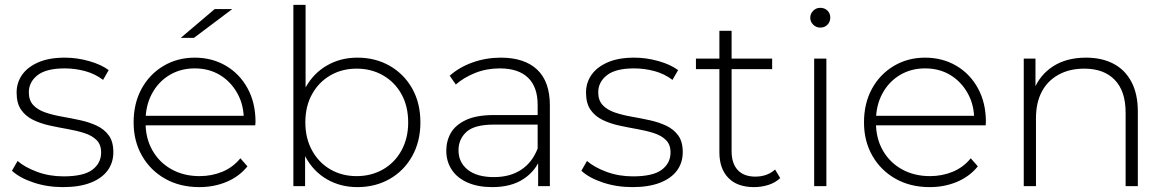

<svg xmlns="http://www.w3.org/2000/svg" viewBox="-20 -762 4778 786"><path d="M238 4Q173 4 116.5 -15Q60 -34 29 -63L52 -103Q82 -77 132 -58.5Q182 -40 240 -40Q322 -40 358 -67Q394 -94 394 -138Q394 -170 375.5 -188.5Q357 -207 326 -217Q295 -227 258 -233.5Q221 -240 184 -248Q147 -256 116 -271Q85 -286 66.5 -312.5Q48 -339 48 -383Q48 -423 70 -455Q92 -487 136 -506.5Q180 -526 246 -526Q295 -526 344.5 -512Q394 -498 425 -475L402 -435Q369 -460 328 -471Q287 -482 245 -482Q169 -482 133.5 -454Q98 -426 98 -384Q98 -351 116.5 -331.5Q135 -312 166 -301.5Q197 -291 234 -284.5Q271 -278 308 -270Q345 -262 376 -247.5Q407 -233 425.5 -207.5Q444 -182 444 -139Q444 -96 420.5 -64Q397 -32 351 -14Q305 4 238 4Z M796 4Q717 4 656.5 -30Q596 -64 561.5 -124Q527 -184 527 -261Q527 -339 559.5 -398.5Q592 -458 649 -492Q706 -526 777 -526Q848 -526 904.5 -493Q961 -460 993.5 -400.5Q1026 -341 1026 -263Q1026 -260 1025.5 -256.5Q1025 -253 1025 -249H564V-288H998L978 -269Q979 -330 952.5 -378.5Q926 -427 881 -454.5Q836 -482 777 -482Q719 -482 673.5 -454.5Q628 -427 602 -378.5Q576 -330 576 -268V-259Q576 -195 604.5 -145.5Q633 -96 683 -68.5Q733 -41 797 -41Q847 -41 890.5 -59Q934 -77 964 -114L993 -81Q959 -39 907.5 -17.5Q856 4 796 4ZM720 -607 859 -725H931L774 -607Z M1443 4Q1374 4 1318.5 -28Q1263 -60 1230.5 -120Q1198 -180 1198 -261Q1198 -344 1230.5 -403Q1263 -462 1318.5 -494Q1374 -526 1443 -526Q1517 -526 1575.5 -492.5Q1634 -459 1667.5 -399.5Q1701 -340 1701 -261Q1701 -183 1667.5 -123Q1634 -63 1575.5 -29.5Q1517 4 1443 4ZM1181 0V-742H1231V-353L1221 -262L1229 -171V0ZM1440 -41Q1500 -41 1548 -68.5Q1596 -96 1623.5 -146Q1651 -196 1651 -261Q1651 -327 1623.5 -376.5Q1596 -426 1548 -453.5Q1500 -481 1440 -481Q1380 -481 1332.5 -453.5Q1285 -426 1257.5 -376.5Q1230 -327 1230 -261Q1230 -196 1257.5 -146Q1285 -96 1332.5 -68.5Q1380 -41 1440 -41Z M2183 0V-119L2181 -137V-333Q2181 -406 2141.5 -444Q2102 -482 2026 -482Q1972 -482 1925.5 -463.5Q1879 -445 1846 -416L1821 -452Q1860 -487 1915 -506.5Q1970 -526 2030 -526Q2127 -526 2179 -477Q2231 -428 2231 -331V0ZM1995 4Q1937 4 1894.5 -14.5Q1852 -33 1829.5 -67Q1807 -101 1807 -145Q1807 -185 1825.5 -217.5Q1844 -250 1887 -270.5Q1930 -291 2002 -291H2194V-252H2003Q1922 -252 1889.5 -222Q1857 -192 1857 -147Q1857 -97 1895 -67Q1933 -37 2002 -37Q2068 -37 2113.5 -67Q2159 -97 2181 -154L2195 -120Q2174 -63 2123.5 -29.5Q2073 4 1995 4Z M2569 4Q2504 4 2447.5 -15Q2391 -34 2360 -63L2383 -103Q2413 -77 2463 -58.5Q2513 -40 2571 -40Q2653 -40 2689 -67Q2725 -94 2725 -138Q2725 -170 2706.5 -188.5Q2688 -207 2657 -217Q2626 -227 2589 -233.5Q2552 -240 2515 -248Q2478 -256 2447 -271Q2416 -286 2397.5 -312.5Q2379 -339 2379 -383Q2379 -423 2401 -455Q2423 -487 2467 -506.5Q2511 -526 2577 -526Q2626 -526 2675.5 -512Q2725 -498 2756 -475L2733 -435Q2700 -460 2659 -471Q2618 -482 2576 -482Q2500 -482 2464.5 -454Q2429 -426 2429 -384Q2429 -351 2447.5 -331.5Q2466 -312 2497 -301.5Q2528 -291 2565 -284.5Q2602 -278 2639 -270Q2676 -262 2707 -247.5Q2738 -233 2756.5 -207.5Q2775 -182 2775 -139Q2775 -96 2751.5 -64Q2728 -32 2682 -14Q2636 4 2569 4Z M3067 4Q2998 4 2961.5 -34Q2925 -72 2925 -138V-636H2975V-143Q2975 -93 3000 -66Q3025 -39 3072 -39Q3121 -39 3153 -68L3174 -33Q3154 -14 3125.5 -5Q3097 4 3067 4ZM2829 -479V-522H3141V-479Z M3313 0V-522H3363V0ZM3338 -649Q3321 -649 3309 -661Q3297 -673 3297 -689Q3297 -706 3309 -718Q3321 -730 3338 -730Q3356 -730 3367.5 -718.5Q3379 -707 3379 -690Q3379 -673 3367.5 -661Q3356 -649 3338 -649Z M3786 4Q3707 4 3646.5 -30Q3586 -64 3551.5 -124Q3517 -184 3517 -261Q3517 -339 3549.5 -398.5Q3582 -458 3639 -492Q3696 -526 3767 -526Q3838 -526 3894.5 -493Q3951 -460 3983.5 -400.5Q4016 -341 4016 -263Q4016 -260 4015.5 -256.5Q4015 -253 4015 -249H3554V-288H3988L3968 -269Q3969 -330 3942.5 -378.5Q3916 -427 3871 -454.5Q3826 -482 3767 -482Q3709 -482 3663.5 -454.5Q3618 -427 3592 -378.5Q3566 -330 3566 -268V-259Q3566 -195 3594.5 -145.5Q3623 -96 3673 -68.5Q3723 -41 3787 -41Q3837 -41 3880.5 -59Q3924 -77 3954 -114L3983 -81Q3949 -39 3897.5 -17.5Q3846 4 3786 4Z M4426 -526Q4490 -526 4537.5 -501.5Q4585 -477 4611.5 -427.5Q4638 -378 4638 -305V0H4588V-301Q4588 -389 4543.5 -435Q4499 -481 4419 -481Q4358 -481 4313 -456Q4268 -431 4244.5 -386Q4221 -341 4221 -278V0H4171V-522H4219V-377L4212 -393Q4236 -455 4291 -490.5Q4346 -526 4426 -526Z"/></svg>

Font: Modern
Style: Regular
Weight: 300
Designer: Julieta Ulanovsky
Foundry: Julieta Ulanovsky
Version: Version 8.000